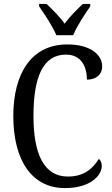

<svg xmlns="http://www.w3.org/2000/svg" viewBox="-20 -951 573 981"><path d="M268 -771H354C372 -816 414 -880 441 -918V-931H403C372 -901 336 -866 310 -830C285 -866 249 -901 218 -931H180V-918C207 -880 249 -816 268 -771ZM312 10C444 10 500 -56 500 -103C500 -119 494 -133 485 -139C454 -91 412 -49 327 -49C203 -49 151 -167 151 -358C151 -554 198 -672 317 -672C397 -672 424 -608 424 -544C471 -544 502 -570 502 -611C502 -673 440 -724 324 -724C142 -724 48 -578 48 -358C48 -137 139 10 312 10Z"/></svg>

Font: Noto Serif Tamil Condensed
Style: Italic
Weight: 400
Width: 3
Italic angle: -12°
Designer: Indian Type Foundry, Tom Grace, and the Monotype Design Team
Foundry: Monotype Imaging Inc.
Version: Version 2.003